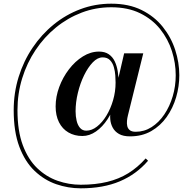

<svg xmlns="http://www.w3.org/2000/svg" viewBox="-20 -810 1050 1044"><path d="M419 214Q350.5 214 285.5 191.5Q220.5 169 168.2 119.2Q116 69.5 85.2 -12Q54.5 -93.5 54.5 -211Q54.5 -305 81.2 -391.2Q108 -477.5 156.8 -550Q205.5 -622.5 271.8 -676.5Q338 -730.5 417.5 -760.2Q497 -790 585 -790Q680 -790 749.8 -755.5Q819.5 -721 865 -664Q910.5 -607 932.8 -538.2Q955 -469.5 955 -401Q955 -340.5 937.8 -281.5Q920.5 -222.5 886.5 -174.2Q852.5 -126 802.5 -97.2Q752.5 -68.5 687 -68.5Q650 -68.5 627.2 -81.5Q604.5 -94.5 593 -115.8Q581.5 -137 579.5 -162Q577.5 -187 583 -210L655 -520H759L681 -204.5Q679 -196 675.5 -182.2Q672 -168.5 670.5 -153.2Q669 -138 672 -124.5Q675 -111 685.8 -102.2Q696.5 -93.5 718 -93.5Q764.5 -93.5 804.2 -118.8Q844 -144 873.5 -187.8Q903 -231.5 919.2 -286.5Q935.5 -341.5 935.5 -401Q935.5 -467 914.8 -532.2Q894 -597.5 851 -651.5Q808 -705.5 741.8 -738Q675.5 -770.5 584.5 -770.5Q500.5 -770.5 424.2 -741.5Q348 -712.5 284.2 -660.5Q220.5 -608.5 173.5 -538.2Q126.5 -468 100.8 -384.8Q75 -301.5 75 -211Q75 -98 104 -20.5Q133 57 182.2 104.2Q231.5 151.5 293 173Q354.5 194.5 419 194.5Q499 194.5 562.8 179Q626.5 163.5 677.5 132Q728.5 100.5 772 51.5L785 64Q722 137.5 631.8 175.8Q541.5 214 419 214ZM428 -70.5Q385 -70.5 352 -89.8Q319 -109 300.8 -145.2Q282.5 -181.5 282.5 -231.5Q282.5 -284 302 -336.8Q321.5 -389.5 355 -433.2Q388.5 -477 430.8 -503.2Q473 -529.5 518.5 -529.5Q550.5 -529.5 571.5 -515Q592.5 -500.5 604 -476.2Q615.5 -452 620.2 -422Q625 -392 625 -361.5Q625 -308 608.8 -256.2Q592.5 -204.5 565 -162.2Q537.5 -120 502 -95.2Q466.5 -70.5 428 -70.5ZM449 -99.5Q479 -99.5 507.5 -121.8Q536 -144 558.8 -181.5Q581.5 -219 595 -265.5Q608.5 -312 608.5 -361Q608.5 -377 607 -399.8Q605.5 -422.5 599 -445.2Q592.5 -468 578 -483Q563.5 -498 538 -498Q510.5 -498 484.5 -471Q458.5 -444 437.2 -400.5Q416 -357 403.5 -305.5Q391 -254 391 -205Q391 -177 396.8 -153Q402.5 -129 415.5 -114.2Q428.5 -99.5 449 -99.5Z"/></svg>

Font: Bodoni Moda 11pt Medium
Style: Italic
Weight: 500
Italic angle: -13°
Designer: Owen Earl
Foundry: indestructible type
Version: Version 2.004